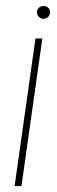

<svg xmlns="http://www.w3.org/2000/svg" viewBox="-20 -624 191 644"><path d="M29 0 99 -495H122L52 0ZM126 -561Q117 -561 110.5 -567.5Q104 -574 104 -583Q104 -592 110.5 -598Q117 -604 126 -604Q135 -604 141.5 -598Q148 -592 148 -583Q148 -574 141.5 -567.5Q135 -561 126 -561Z"/></svg>

Font: Alumni Sans Thin Thin
Style: Italic
Weight: 250
Italic angle: -8°
Version: Version 1.016